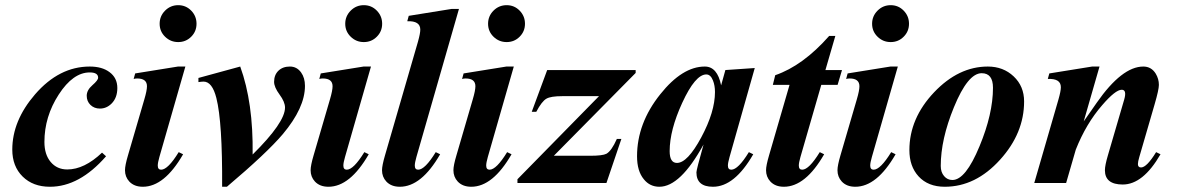

<svg xmlns="http://www.w3.org/2000/svg" viewBox="-20 -712 4590 747"><path d="M436.5 -369.6Q436.5 -331.5 414.1 -309.1Q394.5 -289.6 368.7 -289.6Q346.7 -289.6 332 -303.7Q317.4 -317.9 317.4 -339.4Q317.4 -361.3 339.6 -380.6Q361.8 -399.9 361.8 -409.7Q361.8 -430.2 329.1 -430.2Q264.2 -430.2 208.5 -344.2Q152.8 -258.3 152.8 -159.7Q152.8 -110.8 177.2 -81.8Q201.7 -52.7 241.7 -52.7Q308.1 -52.7 377 -118.2L392.6 -104Q289.1 14.6 174.3 14.6Q108.4 14.6 68.1 -25.1Q27.8 -64.9 27.8 -129.9Q27.8 -242.2 116.2 -344.7Q210 -453.1 329.1 -453.1Q377 -453.1 405.8 -431.6Q436.5 -409.2 436.5 -369.6Z M744.6 -619.6Q744.6 -589.8 723.9 -569.1Q703.1 -548.3 673.3 -548.3Q643.6 -548.3 622.3 -569.1Q601.1 -589.8 601.1 -619.6Q601.1 -649.4 622.3 -670.7Q643.6 -691.9 673.3 -691.9Q703.1 -691.9 723.9 -670.7Q744.6 -649.4 744.6 -619.6ZM701.2 -453.1 600.1 -101.1Q593.8 -79.1 593.8 -67.9Q593.8 -51.8 606.9 -51.8Q633.3 -51.8 675.3 -120.1L692.4 -111.8Q619.6 14.6 535.6 14.6Q502 14.6 482.9 -5.9Q466.3 -23.9 466.3 -49.8Q466.3 -68.4 478 -107.9L541.5 -325.2Q551.8 -359.9 551.8 -376.5Q551.8 -406.7 513.7 -406.7Q506.3 -406.7 500 -404.8L505.9 -426.3L672.4 -453.1Z M1166.5 -377.9Q1166.5 -292.5 1080.1 -189.9Q1018.1 -116.7 862.8 14.6H844.2Q845.7 -236.3 821.8 -330.6Q805.7 -394.5 772 -394.5Q765.1 -394.5 752 -392.6V-408.7L914.6 -453.1Q965.8 -312.5 962.9 -110.8Q1088.9 -235.4 1088.9 -293.5Q1088.9 -315.4 1067.6 -344.2Q1046.4 -373 1046.4 -393.6Q1046.4 -420.4 1063.2 -436.8Q1080.1 -453.1 1107.9 -453.1Q1134.8 -453.1 1151.4 -430.2Q1166.5 -409.2 1166.5 -377.9Z M1466.8 -619.6Q1466.8 -589.8 1446 -569.1Q1425.3 -548.3 1395.5 -548.3Q1365.7 -548.3 1344.5 -569.1Q1323.2 -589.8 1323.2 -619.6Q1323.2 -649.4 1344.5 -670.7Q1365.7 -691.9 1395.5 -691.9Q1425.3 -691.9 1446 -670.7Q1466.8 -649.4 1466.8 -619.6ZM1423.3 -453.1 1322.3 -101.1Q1315.9 -79.1 1315.9 -67.9Q1315.9 -51.8 1329.1 -51.8Q1355.5 -51.8 1397.5 -120.1L1414.6 -111.8Q1341.8 14.6 1257.8 14.6Q1224.1 14.6 1205.1 -5.9Q1188.5 -23.9 1188.5 -49.8Q1188.5 -68.4 1200.2 -107.9L1263.7 -325.2Q1273.9 -359.9 1273.9 -376.5Q1273.9 -406.7 1235.8 -406.7Q1228.5 -406.7 1222.2 -404.8L1228 -426.3L1394.5 -453.1Z M1765.6 -677.2 1600.1 -101.1Q1593.8 -79.1 1593.8 -67.9Q1593.8 -51.8 1606.9 -51.8Q1633.3 -51.8 1675.3 -120.1L1692.4 -111.8Q1619.6 14.6 1535.6 14.6Q1502 14.6 1482.9 -5.9Q1466.3 -23.9 1466.3 -49.8Q1466.3 -67.9 1478 -107.9L1606 -549.3Q1615.2 -582 1615.2 -596.7Q1615.2 -631.3 1564.5 -629.4L1570.3 -650.4L1736.8 -677.2Z M2022.5 -619.6Q2022.5 -589.8 2001.7 -569.1Q1981 -548.3 1951.2 -548.3Q1921.4 -548.3 1900.1 -569.1Q1878.9 -589.8 1878.9 -619.6Q1878.9 -649.4 1900.1 -670.7Q1921.4 -691.9 1951.2 -691.9Q1981 -691.9 2001.7 -670.7Q2022.5 -649.4 2022.5 -619.6ZM1979 -453.1 1877.9 -101.1Q1871.6 -79.1 1871.6 -67.9Q1871.6 -51.8 1884.8 -51.8Q1911.1 -51.8 1953.1 -120.1L1970.2 -111.8Q1897.5 14.6 1813.5 14.6Q1779.8 14.6 1760.7 -5.9Q1744.1 -23.9 1744.1 -49.8Q1744.1 -68.4 1755.9 -107.9L1819.3 -325.2Q1829.6 -359.9 1829.6 -376.5Q1829.6 -406.7 1791.5 -406.7Q1784.2 -406.7 1777.8 -404.8L1783.7 -426.3L1950.2 -453.1Z M2453.1 -428.2 2134.8 -106H2276.9Q2324.2 -106 2339.4 -113.8Q2359.4 -125 2379.9 -171.4H2397.5L2339.4 0H1993.2V-14.6L2310.5 -337.9H2168.5Q2122.6 -337.9 2106 -328.1Q2087.9 -317.9 2066.4 -276.9H2048.8L2108.9 -439.5H2453.1Z M2916.5 -447.3 2818.4 -101.1Q2812 -78.6 2812 -67.9Q2812 -51.8 2825.2 -51.8Q2851.6 -51.8 2893.6 -120.1L2910.6 -111.8Q2837.9 14.6 2753.9 14.6Q2689.5 14.6 2689.5 -41.5Q2689.5 -51.3 2717.3 -149.9Q2627 14.6 2545.4 14.6Q2508.3 14.6 2484.9 -14.6Q2458.5 -46.4 2458.5 -104Q2458.5 -232.4 2548.8 -345.2Q2634.8 -453.1 2722.2 -453.1Q2771 -453.1 2785.6 -379.9L2802.2 -439.5ZM2761.7 -354Q2761.7 -379.4 2753.9 -398.9Q2744.6 -422.4 2728 -422.4Q2685.1 -422.4 2634.3 -312Q2585.4 -205.6 2585.4 -124Q2585.4 -78.1 2613.8 -78.1Q2654.8 -78.1 2708.3 -177.5Q2761.7 -276.9 2761.7 -354Z M3255.9 -439.5 3238.8 -381.8H3175.3L3094.2 -101.1Q3087.9 -79.1 3087.9 -67.9Q3087.9 -51.8 3101.1 -51.8Q3127.4 -51.8 3169.4 -120.1L3186.5 -111.8Q3113.8 14.6 3029.8 14.6Q2996.1 14.6 2977.1 -5.9Q2960.4 -23.9 2960.4 -49.8Q2960.4 -67.9 2972.2 -107.9L3051.8 -381.8H2986.8L2996.1 -419.4Q3104 -456.5 3206.1 -572.3H3230L3191.4 -439.5Z M3516.6 -619.6Q3516.6 -589.8 3495.8 -569.1Q3475.1 -548.3 3445.3 -548.3Q3415.5 -548.3 3394.3 -569.1Q3373 -589.8 3373 -619.6Q3373 -649.4 3394.3 -670.7Q3415.5 -691.9 3445.3 -691.9Q3475.1 -691.9 3495.8 -670.7Q3516.6 -649.4 3516.6 -619.6ZM3473.1 -453.1 3372.1 -101.1Q3365.7 -79.1 3365.7 -67.9Q3365.7 -51.8 3378.9 -51.8Q3405.3 -51.8 3447.3 -120.1L3464.4 -111.8Q3391.6 14.6 3307.6 14.6Q3273.9 14.6 3254.9 -5.9Q3238.3 -23.9 3238.3 -49.8Q3238.3 -68.4 3250 -107.9L3313.5 -325.2Q3323.7 -359.9 3323.7 -376.5Q3323.7 -406.7 3285.6 -406.7Q3278.3 -406.7 3272 -404.8L3277.8 -426.3L3444.3 -453.1Z M3964.4 -317.4Q3964.4 -193.8 3871.1 -90.8Q3775.9 14.6 3655.8 14.6Q3590.8 14.6 3553.7 -25.9Q3518.1 -64.9 3518.1 -127.9Q3518.1 -251.5 3614.3 -353Q3709.5 -453.1 3823.2 -453.1Q3883.3 -453.1 3923.8 -414.8Q3964.4 -376.5 3964.4 -317.4ZM3843.3 -370.6Q3843.3 -427.2 3799.3 -427.2Q3745.6 -427.2 3691.4 -294.9Q3640.1 -169.9 3640.1 -66.4Q3640.1 -42 3653.1 -26.9Q3666 -11.7 3685.5 -11.7Q3736.8 -11.7 3791 -143.1Q3843.3 -269 3843.3 -370.6Z M4495.1 -111.8Q4427.2 5.9 4348.1 5.9Q4278.8 5.9 4278.8 -49.8Q4278.8 -68.4 4290.5 -107.9L4354 -325.2Q4364.7 -362.8 4344.2 -362.8Q4319.8 -362.8 4268.1 -302.7Q4205.6 -231 4165.5 -129.9L4127.9 0H4003.9L4098.1 -325.2Q4107.4 -357.9 4107.4 -372.6Q4107.4 -407.2 4056.6 -404.8L4062.5 -426.3L4229 -453.1H4257.8L4196.3 -239.7L4247.1 -312.5Q4345.2 -453.1 4428.2 -453.1Q4459.5 -453.1 4476.6 -425.3Q4488.8 -404.8 4488.8 -381.8Q4488.8 -363.3 4472.2 -306.2L4412.6 -101.1Q4407.2 -83 4407.2 -73.7Q4407.2 -60.5 4419.4 -60.5Q4441.4 -60.5 4478 -120.1Z"/></svg>

Font: Dai Banna SIL Book
Style: BoldOblique
Weight: 700
Italic angle: -11°
Designer: Victor Gaultney
Foundry: SIL International
Version: Version 2.000